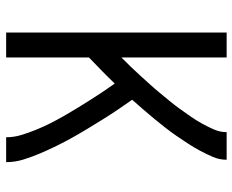

<svg xmlns="http://www.w3.org/2000/svg" viewBox="-88 -688 775 640"><g transform="rotate(90 300.0 -367.5)"><path d="M88 0V-735H171V-384Q171 -384 171 -384Q171 -384 171 -384Q187 -400 202 -415.5Q217 -431 231.5 -447Q246 -463 260.5 -479Q275 -495 289 -512Q303 -529 317 -546Q331 -563 343.5 -580.5Q356 -598 368.5 -616Q381 -634 391.5 -653Q402 -672 411 -692.5Q420 -713 420 -735H512Q512 -711 502.5 -689Q493 -667 482 -646.5Q471 -626 458 -606Q445 -586 431.5 -566.5Q418 -547 403.5 -528.5Q389 -510 374 -492Q359 -474 343.5 -456Q328 -438 312 -420Q329 -396 345.5 -371.5Q362 -347 377.5 -322Q393 -297 408.5 -271.5Q424 -246 438.5 -220Q453 -194 466 -167.5Q479 -141 490.5 -114Q502 -87 511 -58.5Q520 -30 520 0H437Q437 -26 429.5 -50.5Q422 -75 412.5 -98.5Q403 -122 391.5 -145Q380 -168 367.5 -190Q355 -212 341.5 -234Q328 -256 314.5 -277.5Q301 -299 287 -320Q273 -341 258 -362Q237 -340 215 -318.5Q193 -297 171 -276V0Z"/></g></svg>

Font: Zed Mono Extended
Style: Regular
Weight: 400
Width: 7
Monospace: yes
Designer: Belleve Invis
Foundry: Belleve Invis
Version: Version 1.0.0; ttfautohint (v1.8.4)